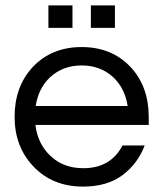

<svg xmlns="http://www.w3.org/2000/svg" viewBox="-20 -682 597 710"><path d="M288 -60Q389 -60 433 -144H515Q489 -76 432.5 -34Q376 8 287 8Q174 8 103 -67Q34 -140 34 -250Q34 -361 100 -433Q170 -508 282 -508Q394 -508 464 -433Q530 -361 530 -250V-220H111Q119 -151 166 -106Q214 -60 288 -60ZM282 -440Q213 -440 166 -397Q122 -356 112 -290H452Q442 -356 398 -397Q351 -440 282 -440ZM248 -662V-579H159V-662ZM405 -662V-579H316V-662Z"/></svg>

Font: Questrial
Style: Regular
Weight: 400
Designer: Joe Prince
Foundry: Joe Prince
Version: Version 1.002